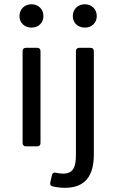

<svg xmlns="http://www.w3.org/2000/svg" viewBox="-20 -686 542 900"><path d="M127.9 -556.6C160.2 -556.6 183.6 -579.1 183.6 -610.4C183.6 -642.6 160.2 -666 127.9 -666C94.7 -666 71.3 -642.6 71.3 -610.4C71.3 -579.1 94.7 -556.6 127.9 -556.6ZM321.3 -610.4C321.3 -579.1 344.7 -556.6 377.9 -556.6C410.2 -556.6 433.6 -579.1 433.6 -610.4C433.6 -642.6 410.2 -666 377.9 -666C344.7 -666 321.3 -642.6 321.3 -610.4ZM85.9 -446.3V-15.6C85.9 -5.9 91.8 0 101.6 0H154.3C164.1 0 169.9 -5.9 169.9 -15.6V-446.3C169.9 -456.1 164.1 -461.9 154.3 -461.9H101.6C91.8 -461.9 85.9 -456.1 85.9 -446.3ZM226.6 187.5C242.2 191.4 261.7 194.3 285.2 194.3C382.8 194.3 419.9 133.8 419.9 38.1V-446.3C419.9 -456.1 414.1 -461.9 404.3 -461.9H351.6C341.8 -461.9 335.9 -456.1 335.9 -446.3V38.1C335.9 94.7 325.2 127.9 275.4 127.9C263.7 127.9 252.9 126 243.2 124C232.4 121.1 225.6 125 223.6 134.8L215.8 168.9C213.9 178.7 216.8 185.5 226.6 187.5Z"/></svg>

Font: Ed Sans Neue
Style: Regular
Weight: 400
Designer: Stephen Hutchings
Version: Version 1.004;PS 001.004;hotconv 1.0.88;makeotf.lib2.5.64775